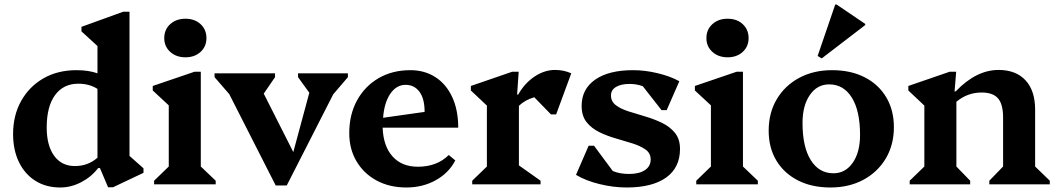

<svg xmlns="http://www.w3.org/2000/svg" viewBox="-20 -817 4688 851"><path d="M247 14Q184 14 137 -15.5Q90 -45 64 -98.5Q38 -152 38 -223Q38 -306 74 -370Q110 -434 173 -470Q236 -506 319 -506Q373 -506 412 -492V-613L341 -678V-698L526 -765H554V-126L616 -71V-51L481 13H459L423 -72H415Q385 -33 340 -9.5Q295 14 247 14ZM187 -252Q187 -172 220 -126.5Q253 -81 312 -81Q370 -81 412 -118V-423Q376 -446 327 -446Q261 -446 224 -395.5Q187 -345 187 -252Z M663 0V-16L728 -79V-350L657 -416V-436L842 -499H870V-79L936 -16V0ZM802 -563Q761 -563 734.5 -587Q708 -611 708 -648Q708 -686 734.5 -710Q761 -734 802 -734Q843 -734 869 -710Q895 -686 895 -648Q895 -611 869 -587Q843 -563 802 -563Z M1202 5 996 -400 931 -475V-492H1199V-475L1149 -402L1280 -143L1351 -406L1301 -475V-492H1522V-475L1457 -399L1251 5Z M1781 14Q1707 14 1650 -16.5Q1593 -47 1560.5 -101.5Q1528 -156 1528 -227Q1528 -309 1562.5 -372Q1597 -435 1658 -470.5Q1719 -506 1799 -506Q1862 -506 1910 -475Q1958 -444 1984.5 -386.5Q2011 -329 2011 -251H1676Q1679 -169 1720 -123.5Q1761 -78 1832 -78Q1917 -78 1969 -130L1998 -106Q1969 -50 1911 -18Q1853 14 1781 14ZM1778 -441Q1737 -441 1710 -401.5Q1683 -362 1678 -295L1862 -321Q1862 -380 1839 -410.5Q1816 -441 1778 -441Z M2073 0V-16L2138 -79V-349L2067 -416V-436L2250 -499H2279L2272 -398H2277Q2305 -448 2349 -477.5Q2393 -507 2440 -507Q2479 -507 2512 -492L2445 -310H2422L2348 -386Q2307 -374 2280 -348V-84L2376 -16V0Z M2757 14Q2699 14 2637.5 -1Q2576 -16 2533 -42L2589 -171H2613L2696 -59Q2727 -46 2768 -46Q2813 -46 2838.5 -63Q2864 -80 2864 -110Q2864 -138 2841.5 -154Q2819 -170 2784.5 -181Q2750 -192 2711 -203Q2672 -214 2637 -231Q2602 -248 2580 -275.5Q2558 -303 2558 -348Q2558 -422 2618 -464Q2678 -506 2786 -506Q2839 -506 2895 -492.5Q2951 -479 2991 -457L2935 -329H2912L2829 -435Q2801 -445 2771 -445Q2732 -445 2710 -431.5Q2688 -418 2688 -394Q2688 -367 2710 -350.5Q2732 -334 2767 -323Q2802 -312 2841 -300.5Q2880 -289 2915 -272Q2950 -255 2972 -227.5Q2994 -200 2994 -157Q2994 -74 2932.5 -30Q2871 14 2757 14Z M3066 0V-16L3131 -79V-350L3060 -416V-436L3245 -499H3273V-79L3339 -16V0ZM3205 -563Q3164 -563 3137.5 -587Q3111 -611 3111 -648Q3111 -686 3137.5 -710Q3164 -734 3205 -734Q3246 -734 3272 -710Q3298 -686 3298 -648Q3298 -611 3272 -587Q3246 -563 3205 -563Z M3661 14Q3578 14 3516.5 -17.5Q3455 -49 3421 -105.5Q3387 -162 3387 -238Q3387 -317 3423 -377.5Q3459 -438 3522.5 -472Q3586 -506 3668 -506Q3751 -506 3812.5 -474.5Q3874 -443 3908 -386Q3942 -329 3942 -253Q3942 -175 3906 -114.5Q3870 -54 3806.5 -20Q3743 14 3661 14ZM3674 -49Q3727 -49 3759.5 -95.5Q3792 -142 3792 -219Q3792 -326 3755.5 -384.5Q3719 -443 3655 -443Q3602 -443 3569.5 -396Q3537 -349 3537 -272Q3537 -166 3573.5 -107.5Q3610 -49 3674 -49ZM3622 -558 3604 -569 3682 -797H3688L3815 -711V-706Z M4012 0V-16L4077 -79V-349L4006 -416V-436L4189 -499H4218L4211 -412H4216Q4307 -507 4406 -507Q4483 -507 4525.5 -461Q4568 -415 4568 -331V-79L4633 -16V0H4365V-16L4426 -79V-296Q4426 -355 4403.5 -381Q4381 -407 4331 -407Q4268 -407 4219 -366V-79L4280 -16V0Z"/></svg>

Font: Platypi SemiBold
Style: Regular
Weight: 600
Designer: David Sargent
Foundry: Bolt Cutter Type
Version: Version 1.200; ttfautohint (v1.8.4.7-5d5b)